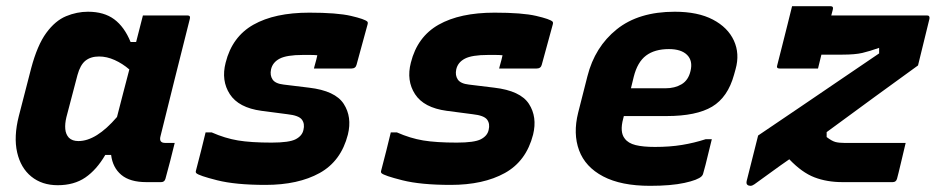

<svg xmlns="http://www.w3.org/2000/svg" viewBox="-20 -590 3040 622"><path d="M265 -552Q317 -552 350 -527.5Q383 -503 403 -454H421Q426 -473 431 -493Q436 -513 443 -540H587Q598 -540 595 -529Q571 -433 545.5 -332Q520 -231 500 -149Q494 -127 515 -127H546Q539 -98 531.5 -69Q524 -40 516 -11Q513 0 502 0H454Q401 0 373 -23.5Q345 -47 340 -88H321Q293 -40 256.5 -15Q220 10 167 10Q116 10 81.5 -18Q47 -46 35.5 -96.5Q24 -147 41 -214L81 -369Q101 -444 130 -483.5Q159 -523 194 -537.5Q229 -552 265 -552ZM203 -144Q214 -133 234 -133Q292 -133 359 -211Q369 -250 379 -288.5Q389 -327 399 -365Q377 -384 351.5 -395.5Q326 -407 301 -407Q274 -407 257 -393.5Q240 -380 231 -347L195 -210Q190 -189 191.5 -172Q193 -155 203 -144Z M982 -549Q1072 -549 1117 -538.5Q1162 -528 1170 -520Q1173 -517 1170 -508L1135 -380Q1132 -368 1118 -368H997L999 -376Q1002 -387 1004.5 -396Q1007 -405 1008 -411Q997 -412 985.5 -412Q974 -412 961 -412Q909 -412 886 -400Q863 -388 858 -365Q854 -346 863 -332.5Q872 -319 899 -316L981 -306Q1066 -296 1093.5 -253.5Q1121 -211 1107 -154Q1085 -68 1015.5 -29.5Q946 9 840 9Q743 9 683.5 -6Q624 -21 616 -29Q613 -32 615 -38Q624 -73 631.5 -102Q639 -131 646 -161H666Q709 -142 751 -135Q793 -128 860 -128Q917 -128 938 -139Q959 -150 963 -169Q968 -189 958 -202.5Q948 -216 911 -220L827 -231Q753 -241 724.5 -285Q696 -329 711 -387Q732 -471 801 -510Q870 -549 982 -549Z M1582 -549Q1672 -549 1717 -538.5Q1762 -528 1770 -520Q1773 -517 1770 -508L1735 -380Q1732 -368 1718 -368H1597L1599 -376Q1602 -387 1604.5 -396Q1607 -405 1608 -411Q1597 -412 1585.5 -412Q1574 -412 1561 -412Q1509 -412 1486 -400Q1463 -388 1458 -365Q1454 -346 1463 -332.5Q1472 -319 1499 -316L1581 -306Q1666 -296 1693.5 -253.5Q1721 -211 1707 -154Q1685 -68 1615.5 -29.5Q1546 9 1440 9Q1343 9 1283.5 -6Q1224 -21 1216 -29Q1213 -32 1215 -38Q1224 -73 1231.5 -102Q1239 -131 1246 -161H1266Q1309 -142 1351 -135Q1393 -128 1460 -128Q1517 -128 1538 -139Q1559 -150 1563 -169Q1568 -189 1558 -202.5Q1548 -216 1511 -220L1427 -231Q1353 -241 1324.5 -285Q1296 -329 1311 -387Q1332 -471 1401 -510Q1470 -549 1582 -549Z M2166 -552Q2241 -552 2289.5 -526.5Q2338 -501 2357.5 -458.5Q2377 -416 2363 -366L2358 -348Q2338 -275 2287 -244.5Q2236 -214 2139 -214H2001L1999 -206Q1987 -162 2004 -141Q2015 -126 2039 -120Q2063 -114 2102 -114Q2150 -114 2189.5 -120.5Q2229 -127 2266 -139H2286Q2279 -112 2272.5 -84Q2266 -56 2258 -28Q2257 -23 2253 -19Q2241 -7 2197.5 2.5Q2154 12 2086 12Q1992 12 1934 -18.5Q1876 -49 1856 -103Q1836 -157 1853 -225L1883 -343Q1907 -438 1978 -495Q2049 -552 2166 -552ZM2147 -431Q2101 -431 2073 -410Q2045 -389 2033 -341L2024 -304H2136Q2166 -304 2188 -317Q2210 -330 2217 -360Q2225 -393 2206 -412Q2187 -431 2147 -431Z M2546 -570H2670Q2681 -570 2678 -559Q2676 -551 2673 -540H2983Q2993 -540 2991 -529L2954 -378Q2889 -331 2813.5 -276Q2738 -221 2658 -162V-146Q2675 -133 2686.5 -130Q2698 -127 2715 -127H2914Q2913 -123 2909 -106Q2905 -89 2900 -68Q2895 -47 2891 -30.5Q2887 -14 2886 -11Q2883 0 2872 0H2709Q2659 0 2618.5 -15.5Q2578 -31 2537 -74Q2508 -54 2480 -33.5Q2452 -13 2424 7Q2417 12 2411 12Q2405 12 2401 8.5Q2397 5 2399 -4L2436 -151Q2506 -198 2569 -241Q2632 -284 2695.5 -327Q2759 -370 2828 -417V-435Q2797 -424 2773.5 -418.5Q2750 -413 2709 -413H2641Q2638 -400 2635 -388.5Q2632 -377 2630 -368H2506Q2494 -368 2498 -379Q2504 -401 2513 -438Q2522 -475 2531.5 -511.5Q2541 -548 2546 -570Z"/></svg>

Font: Recursive Mn Lnr St XBd
Style: Italic
Weight: 800
Italic angle: -15°
Monospace: yes
Version: Version 1.079;hotconv 1.0.112;makeotfexe 2.5.65598; ttfautoh